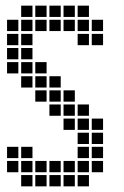

<svg xmlns="http://www.w3.org/2000/svg" viewBox="-20 -665 440 680"><path d="M5 -145V-105H45V-145ZM5 -95V-55H45V-95ZM55 -145V-105H95V-145ZM55 -95V-55H95V-95ZM55 -45V-5H95V-45ZM105 -95V-55H145V-95ZM155 -95V-55H195V-95ZM205 -95V-55H245V-95ZM255 -95V-55H295V-95ZM305 -95V-55H345V-95ZM255 -45V-5H295V-45ZM205 -45V-5H245V-45ZM155 -45V-5H195V-45ZM105 -45V-5H145V-45ZM255 -245V-205H295V-245ZM255 -195V-155H295V-195ZM255 -145V-105H295V-145ZM305 -145V-105H345V-145ZM305 -195V-155H345V-195ZM305 -245V-205H345V-245ZM255 -295V-255H295V-295ZM205 -295V-255H245V-295ZM205 -245V-205H245V-245ZM205 -345V-305H245V-345ZM155 -345V-305H195V-345ZM155 -295V-255H195V-295ZM155 -395V-355H195V-395ZM105 -395V-355H145V-395ZM105 -345V-305H145V-345ZM105 -445V-405H145V-445ZM55 -445V-405H95V-445ZM55 -395V-355H95V-395ZM5 -445V-405H45V-445ZM5 -495V-455H45V-495ZM5 -545V-505H45V-545ZM5 -595V-555H45V-595ZM55 -645V-605H95V-645ZM55 -595V-555H95V-595ZM55 -545V-505H95V-545ZM55 -495V-455H95V-495ZM105 -645V-605H145V-645ZM155 -645V-605H195V-645ZM205 -645V-605H245V-645ZM255 -645V-605H295V-645ZM105 -595V-555H145V-595ZM155 -595V-555H195V-595ZM205 -595V-555H245V-595ZM255 -595V-555H295V-595ZM305 -595V-555H345V-595ZM305 -545V-505H345V-545ZM255 -545V-505H295V-545Z"/></svg>

Font: Nose Transport 13 Square
Style: Regular
Weight: 400
Designer: Nico Rohrbach
Foundry: Nose
Version: Version 1.400;Glyphs 3.2.3 (3260)